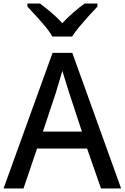

<svg xmlns="http://www.w3.org/2000/svg" viewBox="-20 -1058 702 1078"><path d="M0 0 275 -761H386L660 0H547L469 -224H188L112 0ZM221 -319H440L367 -541L330 -660L294 -539ZM274 -853Q260 -878 236.5 -906.5Q213 -935 186 -964.5Q159 -994 134 -1021V-1038H205Q234 -1016 267.5 -988Q301 -960 330 -928Q360 -960 392 -988Q424 -1016 455 -1038H527V-1021Q503 -996 475.5 -965.5Q448 -935 424 -906Q400 -877 385 -853Z"/></svg>

Font: Menbere
Style: Regular
Weight: 400
Designer: Aleme Tadesse
Foundry: Sorkin Type Co
Version: Version 1.000